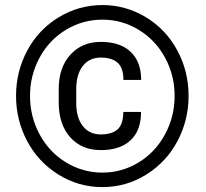

<svg xmlns="http://www.w3.org/2000/svg" viewBox="-20 -741 826 771"><path d="M546.4 -291.5H475.1Q475.1 -242.2 452.4 -221.7Q429.7 -201.2 384.8 -201.2Q338.9 -201.2 312.5 -234.9Q286.1 -268.6 286.1 -327.1V-382.3Q286.1 -442.4 312.5 -476.1Q338.9 -509.8 384.8 -509.8Q429.2 -509.8 452.4 -489Q475.6 -468.3 475.6 -419.9H546.9Q546.9 -492.7 504.9 -532.7Q462.9 -572.8 384.8 -572.8Q309.1 -572.8 262.5 -521.2Q215.8 -469.7 215.8 -383.8V-330.1Q215.8 -241.2 262 -189.7Q308.1 -138.2 384.8 -138.2Q461.9 -138.2 504.2 -177.5Q546.4 -216.8 546.4 -291.5ZM100.6 -356Q100.6 -439 139.4 -510.3Q178.2 -581.5 245.6 -621.8Q313 -662.1 391.1 -662.1Q469.7 -662.1 536.9 -621.3Q604 -580.6 642.6 -509.8Q681.2 -439 681.2 -356Q681.2 -272 642.1 -200.4Q603 -128.9 536.1 -88.4Q469.2 -47.9 391.1 -47.9Q313 -47.9 245.8 -88.4Q178.7 -128.9 139.6 -200.4Q100.6 -272 100.6 -356ZM44.4 -356Q44.4 -258.8 88.9 -174.8Q133.3 -90.8 214.1 -40.3Q294.9 10.3 391.1 10.3Q487.8 10.3 568.6 -40.8Q649.4 -91.8 693.4 -175.8Q737.3 -259.8 737.3 -356Q737.3 -454.6 691.7 -539.1Q646 -623.5 565.4 -672.1Q484.9 -720.7 391.1 -720.7Q297.4 -720.7 216.6 -672.1Q135.7 -623.5 90.1 -539.1Q44.4 -454.6 44.4 -356Z"/></svg>

Font: FAU Chimera
Style: Regular
Weight: 400
Version: Version 1.002;hotconv 1.0.117;makeotfexe 2.5.65602